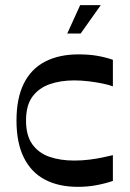

<svg xmlns="http://www.w3.org/2000/svg" viewBox="-20 -712 503 745"><path d="M282 13Q208 13 154.5 -15Q101 -43 72.5 -100.5Q44 -158 44 -244Q44 -331 72.5 -388Q101 -445 155 -473Q209 -501 285 -501Q325 -501 357 -495.5Q389 -490 418 -480V-377Q402 -383 377.5 -388Q353 -393 324.5 -396.5Q296 -400 268 -400Q214 -400 172 -385Q130 -370 105.5 -336.5Q81 -303 81 -244Q81 -186 105.5 -152Q130 -118 172 -103.5Q214 -89 268 -89Q298 -89 326 -92.5Q354 -96 378 -101Q402 -106 418 -110V-10Q389 0 354.5 6.5Q320 13 282 13ZM241 -582 291 -692H371L293 -582Z"/></svg>

Font: Ojuju SemiBold
Style: Regular
Weight: 600
Designer: Chisaokwu Joboson, Mirko Velimirovic
Foundry: Udi Foundry
Version: Version 1.000